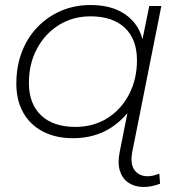

<svg xmlns="http://www.w3.org/2000/svg" viewBox="-20 -546 706 764"><path d="M270 4Q203 4 152 -22Q101 -48 73 -97Q45 -146 45 -213Q45 -281 66.5 -338Q88 -395 128 -437Q168 -479 222 -502.5Q276 -526 340 -526Q409 -526 457 -501.5Q505 -477 531 -431Q541 -412 547 -390L574 -522H622L507 55Q494 118 526.5 142.5Q559 167 614 145L617 185Q580 199 547.5 198Q515 197 491 181Q467 165 457 133.5Q447 102 457 55L487 -96Q459 -62 422 -38Q357 4 270 4ZM280 -41Q351 -41 406 -75Q461 -109 493 -169.5Q525 -230 525 -306Q525 -390 476.5 -435.5Q428 -481 340 -481Q270 -481 214.5 -446.5Q159 -412 127 -352Q95 -292 95 -216Q95 -133 143.5 -87Q192 -41 280 -41Z"/></svg>

Font: Montserrat Thin Light
Style: Italic
Weight: 300
Italic angle: -11.3°
Version: Version 9.000